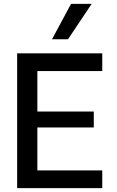

<svg xmlns="http://www.w3.org/2000/svg" viewBox="-20 -977 608 997"><path d="M174 -608V-398H467V-315H174V-92H511V0H69V-700H511V-608ZM250 -773 349 -957H456L333 -773Z"/></svg>

Font: Be Vietnam Medium
Style: Regular
Weight: 500
Designer: Gabriel Lam
Foundry: TypeRant
Version: Version 4.000